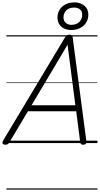

<svg xmlns="http://www.w3.org/2000/svg" viewBox="-53 -1192 832 1600"><path d="M-10 14Q-26 13 -31 4.5Q-36 -4 -28 -19L489 -881Q496 -893 504 -898Q512 -903 526 -903Q539 -903 545.5 -897.5Q552 -892 553 -877L667 -14Q669 -1 663 6Q657 13 642 14Q628 14 622.5 9Q617 4 615 -10L582 -265H180L27 -9Q19 5 11.5 9.5Q4 14 -10 14ZM210 -315H575L510 -819ZM540 -942Q508 -942 482 -954Q456 -966 441 -990Q426 -1014 426 -1046Q426 -1082 443.5 -1110.5Q461 -1139 493 -1155.5Q525 -1172 567 -1172Q599 -1172 625.5 -1160Q652 -1148 667.5 -1125Q683 -1102 683 -1069Q683 -1032 665 -1003.5Q647 -975 615 -958.5Q583 -942 540 -942ZM541 -985Q584 -985 608 -1009Q632 -1033 632 -1069Q632 -1099 613 -1114Q594 -1129 566 -1129Q523 -1129 499.5 -1105.5Q476 -1082 476 -1047Q476 -1018 495.5 -1001.5Q515 -985 541 -985ZM0 378H759V388H0ZM0 -20H759V0H0ZM0 -505H759V-500H0ZM0 -898H759V-888H0Z"/></svg>

Font: Playwrite DE SAS Guides
Style: Regular
Weight: 400
Designer: Veronika Burian, José Scaglione
Foundry: TypeTogether
Version: Version 1.003